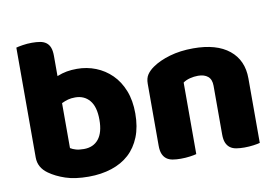

<svg xmlns="http://www.w3.org/2000/svg" viewBox="-73 -781 1319 917"><g transform="rotate(-10 586.5 -322.5)"><path d="M54 -651Q64 -654 86 -657.5Q108 -661 131 -661Q153 -661 170.5 -658Q188 -655 200 -646Q212 -637 218 -621.5Q224 -606 224 -581V-483Q249 -493 271.5 -497Q294 -501 321 -501Q369 -501 412 -484Q455 -467 488 -434.5Q521 -402 540 -354Q559 -306 559 -243Q559 -178 539.5 -129.5Q520 -81 485 -49Q450 -17 399.5 -0.5Q349 16 288 16Q222 16 176 0.5Q130 -15 98 -38Q54 -69 54 -118ZM288 -118Q334 -118 359.5 -149.5Q385 -181 385 -243Q385 -306 359 -337Q333 -368 289 -368Q269 -368 254.5 -364Q240 -360 223 -352V-134Q234 -127 249.5 -122.5Q265 -118 288 -118Z M950 -308Q950 -339 932.5 -353.5Q915 -368 885 -368Q865 -368 845.5 -363Q826 -358 812 -348V-1Q802 2 780.5 5Q759 8 736 8Q714 8 696.5 5Q679 2 667 -7Q655 -16 648.5 -31.5Q642 -47 642 -72V-372Q642 -399 653.5 -416Q665 -433 685 -447Q719 -471 770.5 -486Q822 -501 885 -501Q998 -501 1059 -451.5Q1120 -402 1120 -314V-1Q1110 2 1088.5 5Q1067 8 1044 8Q1022 8 1004.5 5Q987 2 975 -7Q963 -16 956.5 -31.5Q950 -47 950 -72Z"/></g></svg>

Font: Baloo Thambi
Style: Regular
Weight: 400
Designer: Aadarsh Rajan and Ek Type
Foundry: Ek Type
Version: Version 1.443;PS 1.000;hotconv 16.6.51;makeotf.lib2.5.65220;